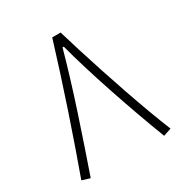

<svg xmlns="http://www.w3.org/2000/svg" viewBox="-164 -825 914 956"><g transform="rotate(-30 293.0 -346.5)"><path d="M316.9 -698.2Q332.5 -645 353.8 -576.9Q375 -508.8 399.9 -433.3Q424.8 -357.9 450.9 -282Q477.1 -206.1 502.9 -136.2Q528.8 -66.4 551.8 -10.3L506.3 4.9Q479 -65.9 448.5 -150.6Q418 -235.4 388.7 -322.8Q359.4 -410.2 335.2 -489.7Q311 -569.3 295.4 -629.4H288.1Q268.6 -558.1 243.4 -475.8Q218.3 -393.6 190.2 -308.3Q162.1 -223.1 134.8 -142.8Q107.4 -62.5 84 4.9L38.1 -9.3Q63 -77.6 92 -160.9Q121.1 -244.1 151.9 -335.4Q182.6 -426.8 212.4 -519.3Q242.2 -611.8 268.6 -698.2Z"/></g></svg>

Font: Cascadia Mono ExtraLight
Style: Regular
Weight: 200
Monospace: yes
Designer: Aaron Bell
Foundry: Saja Typeworks
Version: Version 2404.023; ttfautohint (v1.8.4)